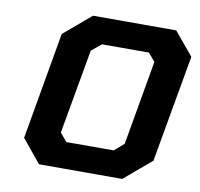

<svg xmlns="http://www.w3.org/2000/svg" viewBox="-81 -823 948 909"><g transform="rotate(10 393.0 -368.5)"><path d="M164 0 73 -111 163 -626 294 -737H694L786 -626L695 -111L564 0ZM273 -126H501L547 -166L618 -572L585 -611H359L312 -572L240 -166Z"/></g></svg>

Font: Tomorrow SemiBold
Style: Italic
Weight: 600
Italic angle: -10°
Designer: Tony de Marco, Monica Rizzolli
Foundry: Just in Type
Version: Version 2.002